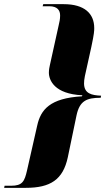

<svg xmlns="http://www.w3.org/2000/svg" viewBox="-97 -781 519 923"><path d="M-77 122H27C145 122 206 83 229 -25L271 -227C286 -296 319 -311 387 -311L389 -321C343 -323 308 -331 307 -379C307 -390 308 -400 311 -415L342 -555C356 -620 356 -634 356 -646C356 -716 309 -761 209 -761H111L108 -751H140C178 -751 192 -732 192 -707C192 -689 189 -676 185 -659L143 -469C141 -460 138 -446 138 -432C138 -396 164 -329 299 -323L297 -318C143 -309 99 -254 82 -178L33 38C21 91 11 112 -44 112H-75Z"/></svg>

Font: Noto Serif Display Condensed Black
Style: Italic
Weight: 900
Width: 3
Italic angle: -12°
Designer: Monotype Design Team
Foundry: Monotype Imaging Inc.
Version: Version 2.009